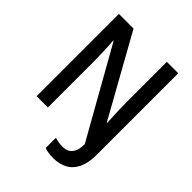

<svg xmlns="http://www.w3.org/2000/svg" viewBox="-252 -848 1178 1178"><g transform="rotate(45 337.5 -258.5)"><path d="M419 197Q397 197 378 194Q359 191 344 185V97Q358 101 375 104Q392 107 411 107Q437 107 456 96.5Q475 86 486 62.5Q497 39 497 -1L174 -574H171Q172 -559 173.5 -537Q175 -515 175.5 -489.5Q176 -464 177 -437.5Q178 -411 178 -388V0H80V-714H207L499 -190H502Q502 -205 500.5 -226.5Q499 -248 498 -273Q497 -298 496.5 -323Q496 -348 496 -370V-714H595V-6Q595 63 574 108Q553 153 513.5 175Q474 197 419 197Z"/></g></svg>

Font: Noto Sans Display SemiCondensed Medium
Style: Regular
Weight: 500
Width: 4
Designer: Monotype Design Team
Foundry: Monotype Imaging Inc.
Version: Version 2.003